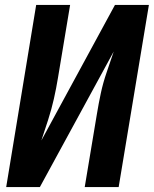

<svg xmlns="http://www.w3.org/2000/svg" viewBox="-20 -755 621 775"><path d="M5 0H141L439 -547Q425 -505 410.5 -463Q396 -421 387 -379Q378 -337 371 -294L322 0H459L581 -735H444L147 -188Q161 -230 174.5 -272Q188 -314 197.5 -356Q207 -398 214 -441L263 -735H126Z"/></svg>

Font: Iosevka Sparkle Extrabold
Style: Italic
Weight: 800
Italic angle: -9°
Designer: Belleve Invis
Foundry: Belleve Invis
Version: Version 4.5.0; ttfautohint (v1.8.3)